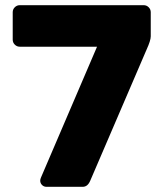

<svg xmlns="http://www.w3.org/2000/svg" viewBox="-20 -720 629 740"><path d="M354 -540H56Q45 -540 37 -548Q29 -556 29 -567V-673Q29 -684 37 -692Q45 -700 56 -700H534Q545 -700 553 -692Q561 -684 561 -673V-580Q561 -564 545 -529L328 -24Q318 0 299 0H159Q149 0 142 -7Q135 -14 135 -24Q135 -29 138 -36Z"/></svg>

Font: Rubik
Style: Regular
Weight: 700
Designer: Hubert & Fischer
Foundry: Hubert & Fischer
Version: Version 1.100